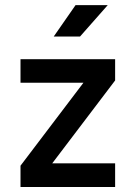

<svg xmlns="http://www.w3.org/2000/svg" viewBox="-20 -743 539 763"><path d="M187.5 -93.8H437.5V0H61.5V-84.5L311.5 -414.1H61.5V-507.8H437.5V-423.3ZM297.9 -597.7H193.4L280.3 -722.7H408.2Z"/></svg>

Font: Giphurs Medium
Style: Regular
Weight: 500
Version: Version 0.920; ttfautohint (v1.8.4.7-5d5b)